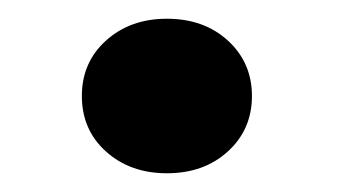

<svg xmlns="http://www.w3.org/2000/svg" viewBox="-20 -437 361 205"><path d="M158.2 -417Q197.8 -417 223.4 -393.6Q249 -370.1 249 -334.5Q249 -298.8 223.4 -275.4Q197.8 -252 158.2 -252Q119.1 -252 93.3 -275.1Q67.4 -298.3 67.4 -334.5Q67.4 -370.6 93.3 -393.8Q119.1 -417 158.2 -417Z"/></svg>

Font: Roboto
Style: Regular
Weight: 900
Designer: Google
Version: Version 2.001171; 2014